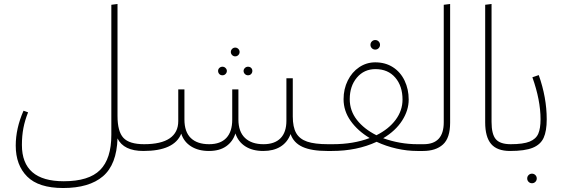

<svg xmlns="http://www.w3.org/2000/svg" viewBox="-20 -758 2834 964"><path d="M720 -17 700 0Q601 0 570 -63Q566 68 497 127Q428 186 297 186Q174 186 116.5 128.5Q59 71 59 -27Q59 -113 98 -202L121 -194Q105 -154 97.5 -115Q90 -76 90 -30Q90 152 300 152Q426 152 482.5 95.5Q539 39 539 -81V-734L570 -738V-176Q570 -98 599.5 -66Q629 -34 704 -34Z M1643 -17 1623 0Q1544 0 1499 -20.5Q1454 -41 1439 -85Q1423 -43 1388 -21.5Q1353 0 1302 0Q1248 0 1212 -23Q1176 -46 1162 -88Q1149 -47 1115.5 -23.5Q1082 0 1029 0Q976 0 939.5 -23Q903 -46 890 -87Q855 0 700 0L680 -17L703 -34Q789 -34 832 -63.5Q875 -93 875 -150V-309H906V-158Q906 -96 938 -65Q970 -34 1030 -34Q1087 -34 1116.5 -65.5Q1146 -97 1146 -157V-309H1177V-158Q1177 -97 1210 -65.5Q1243 -34 1303 -34Q1359 -34 1388.5 -64Q1418 -94 1418 -152V-365H1450V-173Q1450 -120 1467 -90Q1484 -60 1522 -47Q1560 -34 1627 -34ZM1139 -497Q1139 -506 1145.5 -512.5Q1152 -519 1161 -519Q1170 -519 1176.5 -512.5Q1183 -506 1183 -497Q1183 -488 1176.5 -481.5Q1170 -475 1161 -475Q1152 -475 1145.5 -481.5Q1139 -488 1139 -497ZM1075 -402Q1075 -411 1081.5 -417Q1088 -423 1097 -423Q1106 -423 1112.5 -416.5Q1119 -410 1119 -402Q1119 -393 1112.5 -386.5Q1106 -380 1097 -380Q1087 -380 1081 -386.5Q1075 -393 1075 -402ZM1203 -402Q1203 -410 1209.5 -416.5Q1216 -423 1225 -423Q1235 -423 1241 -417Q1247 -411 1247 -402Q1247 -393 1241 -386.5Q1235 -380 1225 -380Q1216 -380 1209.5 -386.5Q1203 -393 1203 -402Z M2124 -17 2104 0H2076Q2024 0 1971 -12Q1918 -24 1871 -46Q1772 0 1646 0H1623L1603 -17L1626 -34H1650Q1755 -34 1836 -65Q1776 -101 1740.5 -151Q1705 -201 1705 -260Q1705 -311 1726 -353.5Q1747 -396 1783.5 -420.5Q1820 -445 1864 -445Q1915 -445 1953 -420.5Q1991 -396 2011.5 -353Q2032 -310 2032 -258Q2032 -204 1999 -152.5Q1966 -101 1904 -64Q1988 -34 2076 -34H2107ZM1870 -79Q1932 -110 1966.5 -156.5Q2001 -203 2001 -258Q2001 -326 1964.5 -368.5Q1928 -411 1865 -411Q1808 -411 1772 -368.5Q1736 -326 1736 -260Q1736 -202 1772 -156Q1808 -110 1870 -79ZM1840 -533Q1840 -543 1847 -550Q1854 -557 1864 -557Q1874 -557 1881 -550Q1888 -543 1888 -533Q1888 -523 1881 -516Q1874 -509 1864 -509Q1854 -509 1847 -516Q1840 -523 1840 -533Z M2084 -17 2107 -34Q2208 -34 2208 -144V-734L2240 -738V-142Q2240 -65 2204 -32.5Q2168 0 2104 0Z M2416 -734 2448 -738V-146Q2448 -84 2469.5 -59Q2491 -34 2544 -34L2561 -17L2541 0Q2476 0 2446 -35Q2416 -70 2416 -144Z M2694 -159Q2694 -255 2653 -370L2685 -381Q2725 -268 2725 -159Q2725 -100 2709.5 -66Q2694 -32 2654.5 -16Q2615 0 2541 0L2521 -17L2544 -34Q2607 -34 2639 -47Q2671 -60 2682.5 -86.5Q2694 -113 2694 -159ZM2627 138Q2627 128 2634 121Q2641 114 2651 114Q2661 114 2668 121Q2675 128 2675 138Q2675 148 2668 155Q2661 162 2651 162Q2641 162 2634 155Q2627 148 2627 138Z"/></svg>

Font: FiraGO UltraLight
Style: Regular
Weight: 200
Designer: bBox Type
Foundry: bBox Type GmbH
Version: Version 1.001